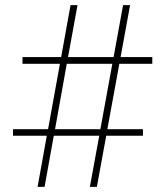

<svg xmlns="http://www.w3.org/2000/svg" viewBox="-20 -731 648 751"><path d="M127 0 163.1 -200.2H30.8V-225.6H168L214.4 -481.4H67.9V-507.8H219.2L255.9 -710.9H283.2L246.1 -507.8H424.3L461.4 -710.9H488.8L451.7 -507.8H575.7V-481.4H446.8L399.9 -225.6H539.1V-200.2H395.5L358.9 0H331.5L368.2 -200.2H190.4L154.3 0ZM195.3 -225.6H372.6L419.4 -481.4H241.2Z"/></svg>

Font: Roboto Slab LO Thin
Style: Regular
Weight: 250
Designer: Google
Version: Version 2.00;September 28, 2018;FontCreator 11.5.0.2427 64-b